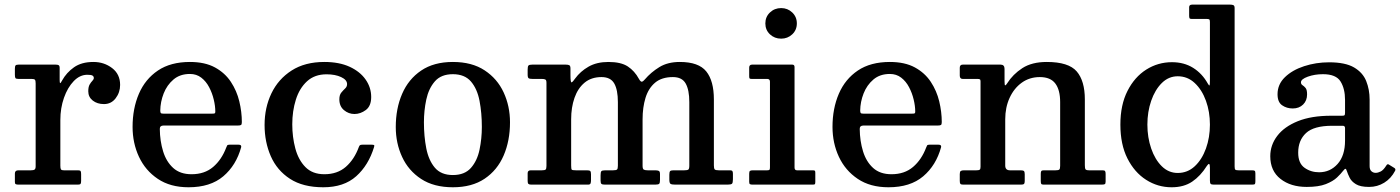

<svg xmlns="http://www.w3.org/2000/svg" viewBox="-20 -800 6067 832"><path d="M134.5 -438.5Q134.5 -450.5 131.5 -454.2Q128.5 -458 117 -458H60Q49 -458 46.8 -461.8Q44.5 -465.5 44.5 -476.5V-502Q44.5 -513 47.5 -516.5Q50.5 -520 61 -520H221Q230 -520 234.2 -517.5Q238.5 -515 238.5 -505.5V-455Q238.5 -441.5 240.5 -440Q242.5 -438.5 249 -451Q268 -485.5 300.8 -508.5Q333.5 -531.5 385 -531.5Q431 -531.5 465.8 -505Q500.5 -478.5 500.5 -432Q500.5 -399.5 481.2 -374.2Q462 -349 430.5 -349Q401.5 -349 382 -364.2Q362.5 -379.5 362.5 -404.5Q362.5 -423.5 368.5 -433.8Q374.5 -444 380.5 -450Q386.5 -456 386.5 -462Q386.5 -469 380.8 -472.5Q375 -476 358.5 -476Q326 -476 299.5 -448.5Q273 -421 257.2 -376.2Q241.5 -331.5 241.5 -280V-82Q241.5 -70.5 244 -66.2Q246.5 -62 258 -62H318.5Q327.5 -62 329.5 -58.2Q331.5 -54.5 331.5 -45V-16Q331.5 -7 329.2 -3.5Q327 0 318 0H60Q52.5 0 48.5 -1.8Q44.5 -3.5 44.5 -11V-48Q44.5 -62 59.5 -62H114Q125 -62 129.8 -65.2Q134.5 -68.5 134.5 -79.5Z M554.5 -250Q554.5 -330 582 -393.8Q609.5 -457.5 664.5 -494.5Q719.5 -531.5 803 -531.5Q868 -531.5 911.5 -507.8Q955 -484 980.5 -445.2Q1006 -406.5 1017 -360.8Q1028 -315 1028 -271Q1028 -261 1024.5 -258.5Q1021 -256 1010 -256H688.5Q672.5 -256 672.5 -241.5Q673 -189 686.8 -144.2Q700.5 -99.5 730.5 -72.2Q760.5 -45 810 -45Q866.5 -45 903.5 -76.5Q940.5 -108 960.5 -161Q962.5 -166.5 964.5 -169.8Q966.5 -173 974.5 -173H1014Q1027.5 -173 1025 -162Q1003.5 -83.5 947.5 -36Q891.5 11.5 797 11.5Q718 11.5 664 -24.8Q610 -61 582.2 -120.5Q554.5 -180 554.5 -250ZM688.5 -307.5H899Q908.5 -307.5 910.8 -309Q913 -310.5 913 -316.5Q913 -340.5 906.2 -368.8Q899.5 -397 886.2 -422.2Q873 -447.5 852.2 -463.5Q831.5 -479.5 803 -479.5Q760 -479.5 731.8 -455.5Q703.5 -431.5 689.2 -395Q675 -358.5 674.5 -321Q674.5 -313 676.8 -310.2Q679 -307.5 688.5 -307.5Z M1126.5 -258.5Q1126.5 -333.5 1156.2 -395.5Q1186 -457.5 1243.8 -494.5Q1301.5 -531.5 1385.5 -531.5Q1449.5 -531.5 1494.8 -510.8Q1540 -490 1564.2 -455.5Q1588.5 -421 1588.5 -379.5Q1588.5 -340.5 1565.2 -323.2Q1542 -306 1516 -306Q1490.5 -306 1470.5 -322.8Q1450.5 -339.5 1450.5 -369.5Q1450.5 -388.5 1459 -398.8Q1467.5 -409 1475.8 -416.8Q1484 -424.5 1484 -435.5Q1484 -454 1458.2 -466Q1432.5 -478 1395 -478Q1343.5 -478 1310.5 -447.8Q1277.5 -417.5 1262 -368Q1246.5 -318.5 1246.5 -261.5Q1246.5 -206 1259.8 -156.5Q1273 -107 1303.5 -76Q1334 -45 1385.5 -45Q1442 -45 1478.8 -77.2Q1515.5 -109.5 1535 -163Q1537 -168.5 1539.8 -170.8Q1542.5 -173 1550.5 -173H1590.5Q1599 -173 1601 -171.2Q1603 -169.5 1601 -163Q1577 -84 1523.5 -36.2Q1470 11.5 1381 11.5Q1293 11.5 1236.8 -25Q1180.5 -61.5 1153.5 -123Q1126.5 -184.5 1126.5 -258.5Z M1695 -249.5Q1695 -329.5 1722.5 -393.2Q1750 -457 1805 -494.2Q1860 -531.5 1942.5 -531.5Q2025 -531.5 2080 -495.2Q2135 -459 2162.5 -399.5Q2190 -340 2190 -270Q2190 -190 2162.5 -126.2Q2135 -62.5 2080 -25.5Q2025 11.5 1942.5 11.5Q1860 11.5 1805 -24.5Q1750 -60.5 1722.5 -120Q1695 -179.5 1695 -249.5ZM1817 -270Q1817 -209.5 1827.2 -157.2Q1837.5 -105 1864.5 -73.2Q1891.5 -41.5 1942.5 -41.5Q1993.5 -41.5 2020.8 -72.5Q2048 -103.5 2058 -151.5Q2068 -199.5 2068 -250Q2068 -310.5 2058 -362.8Q2048 -415 2020.8 -446.8Q1993.5 -478.5 1942.5 -478.5Q1891.5 -478.5 1864.5 -447.5Q1837.5 -416.5 1827.2 -368.5Q1817 -320.5 1817 -270Z M2266.5 -15.5V-49.5Q2266.5 -62 2280 -62H2328Q2340.5 -62 2344.2 -65.2Q2348 -68.5 2348 -81V-441Q2348 -452.5 2343.5 -455.2Q2339 -458 2328 -458H2287.5Q2275 -458 2270.8 -461Q2266.5 -464 2266.5 -476.5V-498.5Q2266.5 -512 2270 -516Q2273.5 -520 2286.5 -520H2431.5Q2442.5 -520 2447.2 -517.2Q2452 -514.5 2452 -503V-474.5Q2452 -441 2457.2 -443.2Q2462.5 -445.5 2472 -459.5Q2495 -491 2530.5 -511.2Q2566 -531.5 2616.5 -531.5Q2671 -531.5 2700.5 -512Q2730 -492.5 2748.5 -458.5Q2756 -445 2761.5 -446Q2767 -447 2774 -455.5Q2801 -487 2837.2 -509.2Q2873.5 -531.5 2926 -531.5Q3007.5 -531.5 3040.5 -490.5Q3073.5 -449.5 3073.5 -369V-83.5Q3073.5 -70 3077 -66Q3080.5 -62 3095 -62H3143.5Q3151 -62 3153.5 -58.8Q3156 -55.5 3156 -47V-23Q3156 -7.5 3151.8 -3.8Q3147.5 0 3133 0H2905.5Q2891 0 2885.8 -3.2Q2880.5 -6.5 2880.5 -22V-42.5Q2880.5 -54 2883.5 -58Q2886.5 -62 2898 -62H2945Q2958.5 -62 2962.8 -65.2Q2967 -68.5 2967 -82V-357.5Q2967 -410.5 2951.2 -438.2Q2935.5 -466 2896 -466Q2847.5 -466 2818.8 -441.8Q2790 -417.5 2777.2 -376Q2764.5 -334.5 2764.5 -283V-81.5Q2764.5 -68 2769.8 -65Q2775 -62 2787 -62H2819Q2829.5 -62 2834.8 -59.5Q2840 -57 2840 -45.5V-20.5Q2840 -8 2836.8 -4Q2833.5 0 2820 0H2601.5Q2590.5 0 2586.5 -3Q2582.5 -6 2582.5 -17.5V-40Q2582.5 -54 2585.8 -58Q2589 -62 2603 -62H2636.5Q2650 -62 2653.8 -65.5Q2657.5 -69 2657.5 -82V-357.5Q2657.5 -410.5 2641.8 -438.2Q2626 -466 2586.5 -466Q2542.5 -466 2513.2 -441.8Q2484 -417.5 2469.5 -376Q2455 -334.5 2455 -283V-83Q2455 -68 2457.5 -65Q2460 -62 2475.5 -62H2523.5Q2534 -62 2537.5 -59Q2541 -56 2541 -45V-18.5Q2541 -10.5 2539 -5.2Q2537 0 2528.5 0H2282Q2273.5 0 2270 -3Q2266.5 -6 2266.5 -15.5Z M3296.5 -698.5Q3296.5 -727 3316.5 -746Q3336.5 -765 3365 -765Q3393 -765 3413 -746Q3433 -727 3433 -698.5Q3433 -670 3413 -651.2Q3393 -632.5 3365 -632.5Q3336.5 -632.5 3316.5 -651.2Q3296.5 -670 3296.5 -698.5ZM3304.5 -458H3237Q3230 -458 3228.2 -460.2Q3226.5 -462.5 3226.5 -469.5V-507Q3226.5 -520 3239 -520H3413Q3423 -520 3423 -509.5V-74Q3423 -62 3433.5 -62H3501Q3508 -62 3510.5 -60.5Q3513 -59 3513 -51.5V-12.5Q3513 -5 3511.5 -2.5Q3510 0 3502.5 0H3241.5Q3233 0 3229.8 -2Q3226.5 -4 3226.5 -12V-47Q3226.5 -57 3230 -59.5Q3233.5 -62 3242.5 -62H3304.5Q3313 -62 3314.8 -64.8Q3316.5 -67.5 3316.5 -75.5V-446Q3316.5 -458 3304.5 -458Z M3587.5 -250Q3587.5 -330 3615 -393.8Q3642.5 -457.5 3697.5 -494.5Q3752.5 -531.5 3836 -531.5Q3901 -531.5 3944.5 -507.8Q3988 -484 4013.5 -445.2Q4039 -406.5 4050 -360.8Q4061 -315 4061 -271Q4061 -261 4057.5 -258.5Q4054 -256 4043 -256H3721.5Q3705.5 -256 3705.5 -241.5Q3706 -189 3719.8 -144.2Q3733.5 -99.5 3763.5 -72.2Q3793.5 -45 3843 -45Q3899.5 -45 3936.5 -76.5Q3973.5 -108 3993.5 -161Q3995.5 -166.5 3997.5 -169.8Q3999.5 -173 4007.5 -173H4047Q4060.5 -173 4058 -162Q4036.5 -83.5 3980.5 -36Q3924.5 11.5 3830 11.5Q3751 11.5 3697 -24.8Q3643 -61 3615.2 -120.5Q3587.5 -180 3587.5 -250ZM3721.5 -307.5H3932Q3941.5 -307.5 3943.8 -309Q3946 -310.5 3946 -316.5Q3946 -340.5 3939.2 -368.8Q3932.5 -397 3919.2 -422.2Q3906 -447.5 3885.2 -463.5Q3864.5 -479.5 3836 -479.5Q3793 -479.5 3764.8 -455.5Q3736.5 -431.5 3722.2 -395Q3708 -358.5 3707.5 -321Q3707.5 -313 3709.8 -310.2Q3712 -307.5 3721.5 -307.5Z M4215.5 -458H4151.5Q4139 -458 4139 -472.5V-506.5Q4139 -520 4152 -520H4316Q4333 -520 4333 -501.5V-448.5Q4333 -429.5 4336 -430Q4339 -430.5 4344.5 -439Q4369 -478 4410.2 -504.8Q4451.5 -531.5 4516 -531.5Q4610.5 -531.5 4645.8 -490.5Q4681 -449.5 4681 -369V-84.5Q4681 -71 4683.8 -66.5Q4686.5 -62 4700 -62H4757.5Q4766 -62 4768.5 -58.8Q4771 -55.5 4771 -46.5V-13Q4771 -3.5 4767 -1.8Q4763 0 4753.5 0H4502Q4493.5 0 4491.8 -3.8Q4490 -7.5 4490 -16.5V-46.5Q4490 -55 4492.2 -58.5Q4494.5 -62 4503 -62H4554Q4566.5 -62 4570.2 -65.2Q4574 -68.5 4574 -81.5V-357.5Q4574 -410.5 4553 -438.2Q4532 -466 4486 -466Q4441.5 -466 4407.8 -441.8Q4374 -417.5 4355 -376Q4336 -334.5 4336 -283V-82.5Q4336 -62 4356.5 -62H4402.5Q4413 -62 4416.8 -59Q4420.5 -56 4420.5 -45V-15.5Q4420.5 -6 4417.2 -3Q4414 0 4405 0H4153.5Q4144 0 4141.5 -3.5Q4139 -7 4139 -16.5V-45.5Q4139 -56 4143.2 -59Q4147.5 -62 4157.5 -62H4211Q4221.5 -62 4225.2 -64.5Q4229 -67 4229 -77V-447.5Q4229 -454.5 4226 -456.2Q4223 -458 4215.5 -458Z M4835 -260Q4835 -345.5 4865.8 -406Q4896.5 -466.5 4947.2 -498.5Q4998 -530.5 5058.5 -530.5Q5111 -530.5 5150.2 -506Q5189.5 -481.5 5214 -437.5Q5219.5 -428 5221.2 -430Q5223 -432 5223 -452V-704.5Q5223 -714 5220 -716Q5217 -718 5207.5 -718H5143Q5136.5 -718 5134.8 -721Q5133 -724 5133 -731V-769Q5133 -780 5146 -780H5310.5Q5320 -780 5325 -777.5Q5330 -775 5330 -765V-79Q5330 -67.5 5333 -64.8Q5336 -62 5347.5 -62H5404.5Q5413.5 -62 5416.8 -60Q5420 -58 5420 -48.5V-15Q5420 -5 5417.8 -2.5Q5415.5 0 5406 0H5239.5Q5229 0 5226 -3.5Q5223 -7 5223 -18V-73.5Q5223 -101 5210 -81.5Q5182 -37 5146 -12.8Q5110 11.5 5057 11.5Q4997 11.5 4946.5 -20.8Q4896 -53 4865.5 -113.5Q4835 -174 4835 -260ZM4952 -260Q4952 -204.5 4968.5 -156.5Q4985 -108.5 5014.5 -79.5Q5044 -50.5 5083.5 -50.5Q5126 -50.5 5157.2 -79.5Q5188.5 -108.5 5205.8 -156.5Q5223 -204.5 5223 -260Q5223 -315.5 5205.8 -363.2Q5188.5 -411 5157.2 -440.2Q5126 -469.5 5083.5 -469.5Q5044 -469.5 5014.5 -440.2Q4985 -411 4968.5 -363.2Q4952 -315.5 4952 -260Z M5484.5 -123Q5484.5 -171.5 5514.8 -211.2Q5545 -251 5603.8 -274.8Q5662.5 -298.5 5748.5 -298.5H5795.5Q5804 -298.5 5806.2 -300.5Q5808.5 -302.5 5808.5 -311.5V-367Q5808.5 -415.5 5789 -447Q5769.5 -478.5 5713 -478.5Q5677 -478.5 5647.2 -467.8Q5617.5 -457 5617.5 -443.5Q5617.5 -435 5624.2 -430.8Q5631 -426.5 5637.5 -418.8Q5644 -411 5644 -391Q5644 -364 5626.8 -347Q5609.5 -330 5582 -330Q5555.5 -330 5535.8 -343.8Q5516 -357.5 5516 -391.5Q5516 -434.5 5548 -465.5Q5580 -496.5 5631.2 -513.2Q5682.5 -530 5739.5 -530Q5809.5 -530 5847.5 -507.8Q5885.5 -485.5 5900.2 -448.8Q5915 -412 5915 -368.5V-80Q5915 -65 5922.8 -58Q5930.5 -51 5941 -51Q5951.5 -51 5963.2 -57Q5975 -63 5987.5 -83Q5992.5 -91.5 5999 -86.5L6022.5 -72Q6029 -67.5 6025.5 -60Q6008 -26.5 5978.2 -8.2Q5948.5 10 5913 10H5912.5Q5875 10 5855.8 -1.8Q5836.5 -13.5 5828.5 -29.8Q5820.5 -46 5816.5 -58.5Q5813.5 -68.5 5810.2 -68.5Q5807 -68.5 5800 -59.5Q5791 -47.5 5773.8 -31Q5756.5 -14.5 5725.2 -2.2Q5694 10 5642.5 10Q5573 10 5528.8 -24.8Q5484.5 -59.5 5484.5 -123ZM5605.5 -138.5Q5605.5 -92.5 5633 -73Q5660.5 -53.5 5696 -53.5Q5744 -53.5 5776.2 -89.5Q5808.5 -125.5 5808.5 -191V-245Q5808.5 -255 5798.5 -255H5753Q5673.5 -255 5639.5 -223.5Q5605.5 -192 5605.5 -138.5Z"/></svg>

Font: Besley* Medium
Style: Regular
Weight: 500
Designer: Owen Earl
Foundry: indestructible type*
Version: Version 3.000; ttfautohint (v1.8.3)